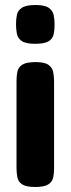

<svg xmlns="http://www.w3.org/2000/svg" viewBox="-20 -738 282 767"><path d="M121 -563Q83 -563 67 -574Q51 -585 47.5 -603Q44 -621 44 -641Q44 -661 47.5 -678.5Q51 -696 67.5 -707Q84 -718 122 -718Q159 -718 175 -706.5Q191 -695 194.5 -677.5Q198 -660 198 -640Q198 -619 194.5 -601.5Q191 -584 174.5 -573.5Q158 -563 121 -563ZM121 9Q84 9 68.5 -1.5Q53 -12 49.5 -29.5Q46 -47 46 -66V-415Q46 -435 49.5 -452Q53 -469 69 -479.5Q85 -490 122 -490Q158 -490 173.5 -479Q189 -468 192.5 -450.5Q196 -433 196 -413V-65Q196 -46 192.5 -29Q189 -12 173 -1.5Q157 9 121 9Z"/></svg>

Font: Fredoka SemiBold
Style: Regular
Weight: 600
Designer: Ben Nathan
Foundry: Milena B. Brandão, Ben Nathan
Version: Version 2.001